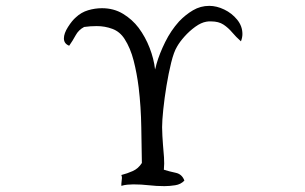

<svg xmlns="http://www.w3.org/2000/svg" viewBox="-20 -681 1040 655"><path d="M807 -565Q807 -553 802 -540Q785 -555 772 -570.5Q759 -586 742.5 -597Q726 -608 700 -608Q696 -608 692 -608Q688 -608 684 -607Q666 -604 646 -589.5Q626 -575 609.5 -556.5Q593 -538 584 -522Q573 -504 564 -467.5Q555 -431 548 -388.5Q541 -346 537 -307.5Q533 -269 533 -247Q533 -232 534 -217Q535 -202 536 -187Q538 -165 539.5 -144Q541 -123 539 -102Q558 -96 579.5 -91.5Q601 -87 609 -65Q597 -52 577.5 -49Q558 -46 541 -46Q514 -46 488 -49Q462 -52 435 -52Q425 -52 414.5 -51Q404 -50 394 -47V-54Q394 -57 395 -64Q396 -69 396 -74Q396 -79 394 -84Q414 -89 433 -97.5Q452 -106 464 -125Q463 -177 462 -246.5Q461 -316 453 -383Q447 -431 436 -474Q425 -517 405 -548Q389 -573 363.5 -582.5Q338 -592 310 -592Q288 -592 267 -589Q248 -579 238 -560.5Q228 -542 216 -525Q198 -532 198 -550Q198 -567 212 -589Q226 -611 239 -622Q257 -639 280.5 -646Q304 -653 328 -653Q368 -653 399.5 -634Q431 -615 453 -586Q476 -555 490.5 -517.5Q505 -480 509 -444Q509 -444 511 -451Q513 -458 514 -463Q524 -498 543.5 -537.5Q563 -577 591 -608Q613 -631 638.5 -646Q664 -661 694 -661Q719 -661 745 -648.5Q771 -636 789 -614Q807 -592 807 -565Z"/></svg>

Font: Yuji Syuku
Style: Regular
Weight: 400
Designer: Kataoka Yuji
Foundry: Kinuta Font Factory
Version: Version 3.002